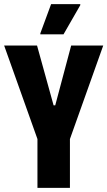

<svg xmlns="http://www.w3.org/2000/svg" viewBox="-21 -908 519 928"><path d="M160 0V-236L-1 -688H158L238 -399H246L323 -688H478L317 -236V0ZM174 -742V-747L226 -888H367V-883L286 -742Z"/></svg>

Font: Saira Condensed ExtraBold
Style: Regular
Weight: 800
Width: 3
Designer: Hector Gatti with collaboration of the Omnibus-Type team
Foundry: Omnibus-Type
Version: Version 1.101